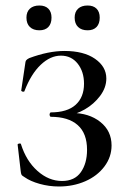

<svg xmlns="http://www.w3.org/2000/svg" viewBox="-20 -665 459 697"><path d="M296 -121Q296 -181 262 -211Q228 -241 164 -241Q163 -241 161.5 -243.5Q160 -246 160 -249Q160 -252 161.5 -254.5Q163 -257 164 -257Q224 -257 254.5 -284.5Q285 -312 285 -361Q285 -405 262 -434Q239 -463 201 -463Q163 -463 128 -430Q93 -397 69 -335Q69 -332 64 -332Q62 -332 59.5 -333.5Q57 -335 57 -336L71 -430Q72 -442 75 -446Q78 -450 86 -454Q156 -480 214 -480Q284 -480 325 -451.5Q366 -423 366 -380Q366 -347 343.5 -317Q321 -287 288 -268Q255 -249 226 -247L240 -255Q303 -255 344 -222.5Q385 -190 385 -137Q385 -95 359 -60.5Q333 -26 289.5 -7Q246 12 194 12Q158 12 124 2.5Q90 -7 69 -22Q60 -27 58 -31Q56 -35 55 -45L44 -140Q44 -143 49.5 -144Q55 -145 56 -142Q75 -81 116 -44.5Q157 -8 205 -8Q251 -8 273.5 -40Q296 -72 296 -121ZM76 -601Q76 -622 88.5 -633.5Q101 -645 123 -645Q144 -645 155.5 -633.5Q167 -622 167 -601Q167 -579 155.5 -567Q144 -555 123 -555Q101 -555 88.5 -567Q76 -579 76 -601ZM251 -601Q251 -622 263.5 -633.5Q276 -645 298 -645Q319 -645 330.5 -633.5Q342 -622 342 -601Q342 -579 330.5 -567Q319 -555 298 -555Q276 -555 263.5 -567Q251 -579 251 -601Z"/></svg>

Font: Cormorant Unicase Medium
Style: Regular
Weight: 500
Designer: Christian Thalmann (Catharsis Fonts)
Foundry: Catharsis Fonts
Version: Version 4.000